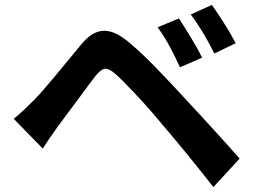

<svg xmlns="http://www.w3.org/2000/svg" viewBox="-20 -768 1040 782"><path d="M709 -693Q719 -677 732 -656.5Q745 -636 758 -614.5Q771 -593 783 -571.5Q795 -550 803 -533L713 -494Q691 -542 670.5 -580Q650 -618 622 -657ZM843 -748Q854 -733 867 -713Q880 -693 893.5 -672Q907 -651 919 -630Q931 -609 940 -592L853 -550Q829 -598 807 -634.5Q785 -671 757 -709ZM36 -284Q59 -303 77 -320Q95 -337 118 -360Q135 -377 157.5 -403Q180 -429 205.5 -459.5Q231 -490 257.5 -522.5Q284 -555 310 -586Q332 -613 354 -627Q376 -641 399.5 -642.5Q423 -644 449 -632.5Q475 -621 506 -595Q557 -552 610 -497.5Q663 -443 710 -392Q735 -365 766.5 -331Q798 -297 831 -261Q864 -225 896.5 -189Q929 -153 956 -122L849 -6Q825 -37 797 -72Q769 -107 740.5 -142Q712 -177 684.5 -209.5Q657 -242 635 -268Q612 -296 585.5 -326Q559 -356 533.5 -383Q508 -410 486.5 -432Q465 -454 451 -466Q425 -489 408.5 -488Q392 -487 370 -460Q355 -441 335.5 -414.5Q316 -388 295 -359.5Q274 -331 253.5 -304Q233 -277 218 -256Q201 -233 184 -208Q167 -183 154 -163Z"/></svg>

Font: SpoqaHanSans-Bold
Style: Regular
Weight: 700
Designer: [Spoqa Han Sans] Dong-huui Kim \uAE40 \uB3D9 \uD718   [Noto Sans] Ryoko NISHIZUKA \u897F \u585A \u6DBC \u5B50  (kana & i
Foundry: Spoqa (http://www.spoqa-han-sans.com)
Version: Version 2.000